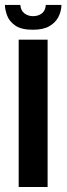

<svg xmlns="http://www.w3.org/2000/svg" viewBox="-33 -750 267 770"><path d="M41.9 0V-591H157.9V0ZM98.5 -630.7Q52.2 -630.7 28.1 -647.6Q4 -664.5 -4.5 -687.9Q-13 -711.4 -13.3 -730.1H48.6Q50.2 -707.6 65 -696.4Q79.7 -685.2 99.2 -685.2Q120 -685.2 134.5 -695.9Q148.9 -706.6 150.8 -730.1H213.5Q212.8 -704.5 201.1 -681.8Q189.4 -659 164.7 -644.9Q140.1 -630.7 98.5 -630.7Z"/></svg>

Font: Alumni Sans Thin
Style: Regular
Weight: 100
Designer: Robert E. Leuschke
Foundry: Robert E. Leuschke
Version: Version 1.018